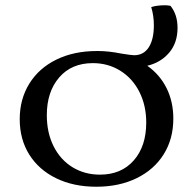

<svg xmlns="http://www.w3.org/2000/svg" viewBox="-20 -701 734 730"><path d="M639 -250Q639 -173 602.5 -114.5Q566 -56 499.5 -23.5Q433 9 346 9Q260 9 194 -23Q128 -55 91.5 -113Q55 -171 55 -248Q55 -324 91.5 -383Q128 -442 194.5 -474.5Q261 -507 348 -507H354Q393 -507 443 -497Q481 -491 490 -491Q526 -491 545.5 -521Q565 -551 565 -605Q565 -641 555 -674Q576 -681 608 -681Q616 -681 628 -679Q655 -646 655 -595Q655 -538 623 -500.5Q591 -463 540 -451Q588 -417 613.5 -365.5Q639 -314 639 -250ZM536 -235Q536 -300 510 -351.5Q484 -403 437.5 -432Q391 -461 333 -461Q252 -461 205 -406.5Q158 -352 158 -263Q158 -196 184 -144.5Q210 -93 256 -65Q302 -37 360 -37Q441 -37 488.5 -91Q536 -145 536 -235Z"/></svg>

Font: Vollkorn SC
Style: Regular
Weight: 400
Designer: Friedrich Althausen
Foundry: Friedrich Althausen
Version: Version 4.015